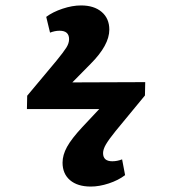

<svg xmlns="http://www.w3.org/2000/svg" viewBox="-20 -610 640 706"><path d="M314 76Q265 76 237.5 52.5Q210 29 210 -12Q210 -40 226.5 -70Q243 -100 283 -143L345 -209H79L80 -258L187 -386Q214 -419 224 -435Q234 -451 234 -466Q234 -497 199 -497Q182 -497 164 -490L150 -548Q174 -566 210 -578Q246 -590 278 -590Q326 -590 354 -566Q382 -542 382 -501Q382 -444 313 -375L246 -307L514 -308L513 -259L405 -128Q380 -97 369.5 -79Q359 -61 359 -47Q359 -17 393 -17Q411 -17 429 -24L440 34Q415 53 380 64.5Q345 76 314 76Z"/></svg>

Font: Literata 7pt
Style: Bold
Weight: 700
Designer: Latin by Veronika Burian and Jose Scaglione. Greek by Irene Vlachou. Cyrillic by Vera Evstafieva.
Foundry: TypeTogether
Version: Version 3.002